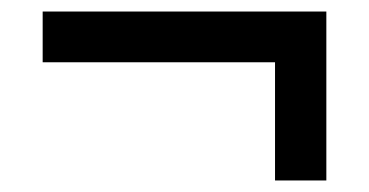

<svg xmlns="http://www.w3.org/2000/svg" viewBox="-20 -455 640 333"><path d="M546 -142H457V-347H54V-435H546Z"/></svg>

Font: Muli
Style: Bold
Weight: 700
Designer: Vernon Adams
Foundry: Vernon Adams
Version: Version 2.001